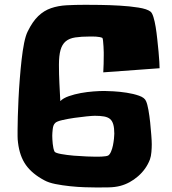

<svg xmlns="http://www.w3.org/2000/svg" viewBox="-20 -747 733 816"><path d="M658.2 -457 418.9 -439.5Q419.9 -457 420.4 -475.6Q420.9 -494.1 420.9 -511.7Q420.9 -513.7 420.9 -524.9Q420.9 -536.1 419.9 -549.3Q418.9 -562.5 418 -573.2Q417 -584 415 -585.9Q411.1 -587.9 403.8 -589.4Q396.5 -590.8 388.7 -591.3Q380.9 -591.8 373.5 -591.8Q366.2 -591.8 362.3 -591.8Q325.2 -591.8 299.8 -587.9Q274.4 -584 259.3 -571.3Q244.1 -558.6 237.3 -534.7Q230.5 -510.7 230.5 -471.7Q230.5 -432.6 232.4 -394Q234.4 -355.5 236.3 -317.4Q249 -330.1 272.9 -338.4Q296.9 -346.7 323.7 -351.6Q350.6 -356.4 377 -358.4Q403.3 -360.4 422.9 -360.4Q435.5 -360.4 462.4 -358.9Q489.3 -357.4 518.1 -353Q546.9 -348.6 570.8 -340.3Q594.7 -332 600.6 -317.4Q606.4 -304.7 610.8 -279.8Q615.2 -254.9 618.2 -227.1Q621.1 -199.2 623 -173.3Q625 -147.5 625 -133.8Q625 -119.1 623.5 -101.1Q622.1 -83 617.2 -69.3Q601.6 -28.3 566.9 2Q532.2 32.2 491.2 43Q468.8 48.8 442.4 49.3Q416 49.8 392.6 49.8Q372.1 49.8 341.3 48.8Q310.5 47.9 277.8 44.4Q245.1 41 215.8 35.2Q186.5 29.3 168.9 19.5Q117.2 -7.8 90.3 -45.4Q63.5 -83 56.6 -140.6Q54.7 -154.3 54.7 -168Q54.7 -181.6 54.7 -195.3Q54.7 -216.8 55.7 -251Q56.6 -285.2 58.6 -325.7Q60.5 -366.2 64 -410.2Q67.4 -454.1 71.8 -493.2Q76.2 -532.2 82.5 -564Q88.9 -595.7 97.7 -613.3Q118.2 -655.3 142.6 -678.7Q167 -702.1 197.3 -712.4Q227.5 -722.7 263.2 -724.6Q298.8 -726.6 342.8 -726.6Q364.3 -726.6 404.8 -726.1Q445.3 -725.6 488.3 -723.1Q531.2 -720.7 568.4 -714.8Q605.5 -709 620.1 -697.3Q627 -691.4 632.3 -673.8Q637.7 -656.2 641.6 -632.3Q645.5 -608.4 648.4 -580.6Q651.4 -552.7 653.8 -527.8Q656.2 -502.9 657.2 -483.9Q658.2 -464.8 658.2 -457ZM465.8 -178.7Q465.8 -203.1 461.4 -218.3Q457 -233.4 447.8 -241.2Q438.5 -249 422.4 -252Q406.2 -254.9 382.8 -254.9Q373 -254.9 348.1 -252.4Q323.2 -250 296.4 -246.1Q269.5 -242.2 245.6 -236.8Q221.7 -231.4 214.8 -224.6Q206.1 -216.8 204.1 -198.7Q202.1 -180.7 202.1 -169.9Q202.1 -164.1 202.6 -154.8Q203.1 -145.5 204.1 -135.7Q205.1 -126 207 -117.2Q209 -108.4 211.9 -102.5Q215.8 -96.7 240.2 -92.3Q264.6 -87.9 293.9 -85.4Q323.2 -83 349.6 -82Q376 -81.1 384.8 -81.1Q388.7 -81.1 396 -81.1Q403.3 -81.1 412.1 -81.5Q420.9 -82 428.2 -83Q435.5 -84 439.5 -85.9Q446.3 -89.8 451.7 -102.1Q457 -114.3 460 -128.9Q462.9 -143.6 464.4 -157.7Q465.8 -171.9 465.8 -178.7Z"/></svg>

Font: Slackey
Style: Regular
Weight: 400
Designer: Squid
Foundry: Font Diner, Inc DBA Sideshow
Version: Version 1.001